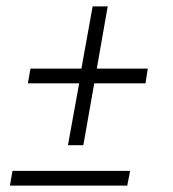

<svg xmlns="http://www.w3.org/2000/svg" viewBox="-20 -601 541 599"><path d="M192 -148 227 -341H67L75 -387H234L269 -581H316L282 -387H441L434 -341H274L240 -148ZM11 -22 19 -68H386L377 -22Z"/></svg>

Font: Archivo Condensed Thin
Style: Italic
Weight: 250
Width: 3
Italic angle: -10°
Designer: Hector Gatti
Foundry: Omnibus-Type
Version: Version 2.001